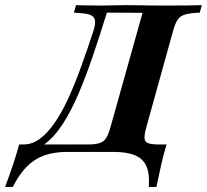

<svg xmlns="http://www.w3.org/2000/svg" viewBox="-107 -591 805 747"><path d="M-87.1 136.3Q-70.2 91.1 -56.9 51.2Q-43.5 11.3 -32.3 -29H235.5Q263.7 -29 280.2 -34.3Q296.8 -39.5 306 -54Q315.3 -68.5 323.4 -98.4L447.6 -541.1L308.9 -541.9Q281.5 -453.2 254 -372.6Q226.6 -291.9 197.6 -224.2Q168.5 -156.5 135.5 -106Q102.4 -55.6 63.3 -27.8Q24.2 0 -23.4 0L-15.3 -29Q18.5 -29 48.4 -51.2Q78.2 -73.4 106 -113.7Q133.9 -154 159.3 -209.7Q184.7 -265.3 208.9 -332.3Q233.1 -399.2 257.3 -473.4Q266.1 -502.4 261.3 -516.5Q256.5 -530.6 236.7 -535.5Q216.9 -540.3 180.6 -541.9L188.7 -571Q204.8 -570.2 220.6 -570.2Q236.3 -570.2 253.2 -569.8Q270.2 -569.4 287.1 -569.4Q311.3 -569.4 333.5 -570.2Q355.6 -571 383.1 -571Q403.2 -571 425.8 -570.6Q448.4 -570.2 474.6 -569.8Q500.8 -569.4 531.5 -569.4Q580.6 -569.4 620.6 -569.8Q660.5 -570.2 678.2 -571L670.2 -541.9Q633.1 -540.3 613.7 -534.7Q594.4 -529 584.7 -515.3Q575 -501.6 566.9 -472.6L462.9 -98.4Q454.8 -69.4 455.2 -54.4Q455.6 -39.5 468.5 -34.3Q481.5 -29 509.7 -29H541.1Q529.8 7.3 520.6 48Q511.3 88.7 501.6 136.3H471.8Q475.8 87.1 463.3 57.3Q450.8 27.4 419.4 13.7Q387.9 0 334.7 0H154.8Q103.2 0 64.9 13.7Q26.6 27.4 -2.8 57.3Q-32.3 87.1 -57.3 136.3Z"/></svg>

Font: Playfair 5pt SemiExpanded Light ExtraBold
Style: Italic
Weight: 800
Italic angle: -15.6°
Version: Version 2.001;gftools[0.9.30]